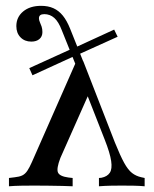

<svg xmlns="http://www.w3.org/2000/svg" viewBox="-20 -651 537 671"><path d="M99.2 -2.4Q77.4 -2.4 53.6 -2Q29.8 -1.6 11.3 0V-29L31.5 -31.5Q47.6 -33.1 57.7 -37.9Q67.7 -42.7 75.4 -54Q83.1 -65.3 91.9 -85.5L246.8 -437.1H271L381.5 -153.2Q400 -107.3 413.7 -82.3Q427.4 -57.3 441.5 -46.4Q455.6 -35.5 474.2 -31.5L485.5 -29V0Q468.5 -1.6 448.4 -2Q428.2 -2.4 405.6 -2.4Q387.1 -2.4 366.5 -2Q346 -1.6 325.8 0V-29L334.7 -29.8Q354.8 -33.9 363.7 -47.2Q372.6 -60.5 368.5 -88.3Q364.5 -116.1 346 -162.9L279 -333.9L292.7 -328.2L191.1 -99.2Q176.6 -61.3 182.7 -48Q188.7 -34.7 219.4 -30.6L233.9 -29V0Q220.2 -0.8 198.4 -1.2Q176.6 -1.6 151.2 -2Q125.8 -2.4 100 -2.4H100.8ZM249.2 -412.9 196 -545.2Q184.7 -575 169.8 -588.3Q154.8 -601.6 134.7 -601.6Q116.1 -601.6 116.1 -587.1Q116.1 -580.6 119.4 -573.4Q122.6 -566.1 125.4 -558.1Q128.2 -550 128.2 -538.7Q128.2 -523.4 117.7 -514.5Q107.3 -505.6 89.5 -505.6Q66.1 -505.6 51.6 -520.6Q37.1 -535.5 37.1 -559.7Q37.1 -591.1 60.9 -610.9Q84.7 -630.6 123.4 -630.6Q148.4 -630.6 166.9 -622.2Q185.5 -613.7 199.6 -596.4Q213.7 -579 225 -550.8L276.6 -421.8ZM93.5 -387.9 82.3 -412.9 233.1 -481.5 248.4 -458.9ZM248.4 -458.1 233.1 -480.6 379 -547.6 391.1 -522.6Z"/></svg>

Font: Playfair 5pt SemiExpanded Light Medium
Style: Regular
Weight: 500
Version: Version 2.203